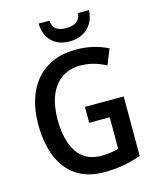

<svg xmlns="http://www.w3.org/2000/svg" viewBox="-135 -1019 912 1120"><g transform="rotate(-15 321.0 -458.5)"><path d="M342.8 -387.7H577.1V-28.3Q525.4 -9.8 470.5 0Q415.5 9.8 352.5 9.8Q253.9 9.8 187.3 -35.2Q120.6 -80.1 86.9 -162.6Q53.2 -245.1 53.2 -357.9Q53.2 -468.8 90.8 -550.8Q128.4 -632.8 201.2 -678.5Q273.9 -724.1 379.4 -724.1Q432.1 -724.1 480.7 -712.4Q529.3 -700.7 569.8 -680.2L532.2 -586.9Q498 -605.5 459.5 -616.5Q420.9 -627.4 379.4 -627.4Q312.5 -627.4 265.6 -595Q218.8 -562.5 194.1 -501.7Q169.4 -440.9 169.4 -356Q169.4 -276.4 189.7 -215.8Q210 -155.3 252.7 -121.1Q295.4 -86.9 363.3 -86.9Q395.5 -86.9 420.4 -90.8Q445.3 -94.7 466.8 -101.1V-291.5H342.8ZM511.7 -926.8Q509.8 -882.3 490 -849.1Q470.2 -815.9 436.5 -797.6Q402.8 -779.3 357.4 -779.3Q289.1 -779.3 249.8 -817.9Q210.4 -856.4 207.5 -926.8H272.9Q275.4 -901.4 286.1 -886.5Q296.9 -871.6 315.4 -865.5Q334 -859.4 358.9 -859.4Q381.8 -859.4 400.4 -865.7Q418.9 -872.1 430.9 -887Q442.9 -901.9 445.3 -926.8Z"/></g></svg>

Font: Open Sans SemiCondensed SemiBold
Style: Regular
Weight: 600
Width: 4
Designer: Monotype Design Team
Foundry: Monotype Imaging Inc.
Version: Version 3.000